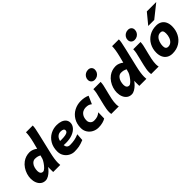

<svg xmlns="http://www.w3.org/2000/svg" viewBox="216 -1966 3159 3159"><g transform="rotate(-45 1795.0 -386.5)"><path d="M682.1 -585.9 604 -253.9Q574.7 -128.4 574.7 -52.2Q574.7 -14.2 577.1 0H413.1Q413.1 -19.5 412.6 -31.2L412.1 -78.6Q412.1 -94.7 413.1 -118.2Q394 -90.8 364.3 -60.8Q334.5 -30.8 298.1 -9.3Q261.7 12.2 226.6 12.2Q178.7 12.2 144 -13.7Q109.4 -39.6 91.1 -84.2Q72.8 -128.9 72.8 -183.6Q72.8 -231.4 88.1 -282Q103.5 -332.5 133.8 -378.2Q164.1 -423.8 207 -455.1Q277.8 -506.3 368.2 -506.3Q399.4 -506.3 434.6 -492.7Q469.7 -479 496.6 -456.5L526.9 -573.7Q558.6 -700.7 558.6 -778.8H716.3Q716.3 -747.6 708.5 -706.8Q700.7 -666 682.1 -585.9ZM352.5 -366.2Q333 -366.2 315.7 -357.2Q298.3 -348.1 285.2 -333.5Q262.2 -309.1 251.2 -271.2Q240.2 -233.4 240.2 -195.8Q240.2 -161.1 255.6 -140.9Q271 -120.6 299.8 -120.6Q322.3 -120.6 351.8 -149.4Q381.3 -178.2 406.7 -216.1Q432.1 -253.9 440.4 -276.9L458.5 -340.8Q429.7 -355.5 407 -360.8Q384.3 -366.2 352.5 -366.2Z M898.9 12.2Q851.1 12.2 804.7 -12.5Q758.3 -37.1 728.5 -83.7Q698.7 -130.4 698.7 -191.9Q698.7 -291 741 -362.3Q783.2 -433.6 851.6 -470Q919.9 -506.3 997.6 -506.3Q1054.2 -506.3 1097.2 -490.5Q1140.1 -474.6 1164.1 -444.3Q1188 -414.1 1188 -372.6Q1188 -323.7 1153.1 -281.5Q1118.2 -239.3 1053 -213.9Q987.8 -188.5 900.9 -188.5Q874 -188.5 847.2 -190.4Q856 -117.2 926.8 -117.2Q980.5 -117.2 1028.6 -126.2Q1076.7 -135.3 1132.8 -158.7L1123.5 -33.2Q1055.2 -5.4 1007.8 3.4Q960.4 12.2 898.9 12.2ZM881.3 -279.8Q942.4 -279.8 977.8 -286.9Q1013.2 -293.9 1028.1 -307.1Q1043 -320.3 1043 -340.8Q1043 -362.3 1024.2 -373.8Q1005.4 -385.3 968.8 -385.3Q927.7 -385.3 897 -359.1Q866.2 -333 853.5 -280.8Q872.1 -279.8 881.3 -279.8Z M1458.5 12.2Q1401.9 12.2 1352.8 -13.4Q1303.7 -39.1 1274.4 -85.2Q1245.1 -131.3 1245.1 -189.9Q1245.1 -286.6 1288.3 -358.4Q1331.5 -430.2 1403.6 -468.3Q1475.6 -506.3 1559.6 -506.3Q1647 -506.3 1712.4 -475.6L1651.9 -338.4Q1624.5 -359.4 1601.8 -366.5Q1579.1 -373.5 1540.5 -373.5Q1508.3 -373.5 1476.1 -357.7Q1443.8 -341.8 1421.9 -304.4Q1399.9 -267.1 1399.9 -206.5Q1399.9 -186.5 1410.4 -166.5Q1420.9 -146.5 1440.9 -133.5Q1460.9 -120.6 1487.3 -120.6Q1535.6 -120.6 1566.7 -131.6Q1597.7 -142.6 1632.3 -169.9L1628.4 -29.3Q1600.1 -10.7 1555.4 0.7Q1510.7 12.2 1458.5 12.2Z M2008.3 -784.7Q2045.4 -784.7 2067.9 -762.7Q2090.3 -740.7 2090.3 -706.1Q2090.3 -673.8 2074.7 -646.7Q2059.1 -619.6 2031.5 -603.8Q2003.9 -587.9 1969.7 -587.9Q1933.1 -587.9 1910.2 -610.6Q1887.2 -633.3 1887.2 -668.9Q1887.2 -700.7 1903.3 -727.3Q1919.4 -753.9 1947 -769.3Q1974.6 -784.7 2008.3 -784.7ZM1985.4 -340.8Q1971.7 -288.1 1967.8 -270L1945.8 -175.3Q1932.1 -108.9 1932.1 -58.1Q1932.1 -24.9 1939 0H1763.7Q1760.3 -20 1760.3 -43.5Q1760.3 -80.1 1766.4 -115.2Q1772.5 -150.4 1781.7 -190.9L1800.8 -270.5L1811.5 -313.5Q1827.6 -375 1835.9 -416.5Q1844.2 -458 1844.2 -496.6H2013.7Q2012.2 -458 2005.4 -424.3Q1998.5 -390.6 1985.4 -340.8Z M2686 -585.9 2607.9 -253.9Q2578.6 -128.4 2578.6 -52.2Q2578.6 -14.2 2581.1 0H2417Q2417 -19.5 2416.5 -31.2L2416 -78.6Q2416 -94.7 2417 -118.2Q2397.9 -90.8 2368.2 -60.8Q2338.4 -30.8 2302 -9.3Q2265.6 12.2 2230.5 12.2Q2182.6 12.2 2147.9 -13.7Q2113.3 -39.6 2095 -84.2Q2076.7 -128.9 2076.7 -183.6Q2076.7 -231.4 2092 -282Q2107.4 -332.5 2137.7 -378.2Q2168 -423.8 2210.9 -455.1Q2281.7 -506.3 2372.1 -506.3Q2403.3 -506.3 2438.5 -492.7Q2473.6 -479 2500.5 -456.5L2530.8 -573.7Q2562.5 -700.7 2562.5 -778.8H2720.2Q2720.2 -747.6 2712.4 -706.8Q2704.6 -666 2686 -585.9ZM2356.4 -366.2Q2336.9 -366.2 2319.6 -357.2Q2302.2 -348.1 2289.1 -333.5Q2266.1 -309.1 2255.1 -271.2Q2244.1 -233.4 2244.1 -195.8Q2244.1 -161.1 2259.5 -140.9Q2274.9 -120.6 2303.7 -120.6Q2326.2 -120.6 2355.7 -149.4Q2385.3 -178.2 2410.6 -216.1Q2436 -253.9 2444.3 -276.9L2462.4 -340.8Q2433.6 -355.5 2410.9 -360.8Q2388.2 -366.2 2356.4 -366.2Z M2936.5 -784.7Q2973.6 -784.7 2996.1 -762.7Q3018.6 -740.7 3018.6 -706.1Q3018.6 -673.8 3002.9 -646.7Q2987.3 -619.6 2959.7 -603.8Q2932.1 -587.9 2897.9 -587.9Q2861.3 -587.9 2838.4 -610.6Q2815.4 -633.3 2815.4 -668.9Q2815.4 -700.7 2831.5 -727.3Q2847.7 -753.9 2875.2 -769.3Q2902.8 -784.7 2936.5 -784.7ZM2913.6 -340.8Q2899.9 -288.1 2896 -270L2874 -175.3Q2860.4 -108.9 2860.4 -58.1Q2860.4 -24.9 2867.2 0H2691.9Q2688.5 -20 2688.5 -43.5Q2688.5 -80.1 2694.6 -115.2Q2700.7 -150.4 2710 -190.9L2729 -270.5L2739.7 -313.5Q2755.9 -375 2764.2 -416.5Q2772.5 -458 2772.5 -496.6H2941.9Q2940.4 -458 2933.6 -424.3Q2926.8 -390.6 2913.6 -340.8Z M3313.5 -506.3Q3369.6 -506.3 3410.2 -482.4Q3450.7 -458.5 3471.7 -414.3Q3492.7 -370.1 3492.7 -310.5Q3492.7 -223.1 3455.3 -149.4Q3418 -75.7 3347.7 -31.7Q3277.3 12.2 3182.6 12.2Q3126 12.2 3084.7 -12.5Q3043.5 -37.1 3021.7 -82.5Q3000 -127.9 3000 -189Q3000 -276.4 3039.1 -348.9Q3078.1 -421.4 3149.4 -463.9Q3220.7 -506.3 3313.5 -506.3ZM3152.3 -189.5Q3152.3 -118.2 3210.9 -118.2Q3251 -118.2 3280.3 -143.8Q3309.6 -169.4 3324.5 -211.2Q3339.4 -252.9 3339.4 -299.3Q3339.4 -338.9 3326.2 -357.4Q3313 -376 3281.7 -376Q3238.8 -376 3209.7 -347.4Q3180.7 -318.8 3166.5 -275.6Q3152.3 -232.4 3152.3 -189.5ZM3589.8 -778.8 3357.4 -593.3H3217.8L3370.6 -778.8Z"/></g></svg>

Font: Lesson One Extra
Style: Italic
Weight: 800
Italic angle: -14°
Designer: But Ko, Victor Gaultney, Annie Olsen, Julie Remington, Don Collingsworth, Eric Hays, Becca Hirsbrunner
Version: Version 1.100